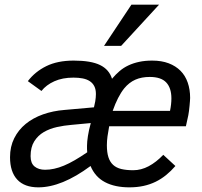

<svg xmlns="http://www.w3.org/2000/svg" viewBox="-20 -786 865 821"><path d="M446.8 -246.1Q442.4 -223.1 439.7 -203.1Q437 -183.1 437 -165Q437 -134.3 443.6 -113.8Q450.2 -93.3 463.9 -80.8Q477.5 -68.4 499 -63.2Q520.5 -58.1 549.8 -58.1Q583.5 -58.1 615.7 -75.2Q647.9 -92.3 678.2 -124L730 -76.2Q710.9 -54.2 690.2 -37.4Q669.4 -20.5 645.5 -8.8Q621.6 2.9 593.8 9Q565.9 15.1 533.2 15.1Q471.2 15.1 429 -7.1Q386.7 -29.3 367.2 -76.2Q305.2 -30.3 249.5 -7.6Q193.8 15.1 144 15.1Q84.5 15.1 53.7 -18.1Q22.9 -51.3 22.9 -113.8Q22.9 -159.2 40.8 -194.8Q58.6 -230.5 89.8 -256.1Q121.1 -281.7 163.8 -296.9Q206.5 -312 255.9 -315.9L381.8 -327.1L387.2 -352.1Q390.1 -369.6 390.1 -383.8Q390.1 -403.8 383.3 -417.2Q376.5 -430.7 363.8 -439Q351.1 -447.3 333.5 -450.7Q315.9 -454.1 293.9 -454.1Q247.1 -454.1 212.4 -438.5Q177.7 -422.9 157.2 -397L99.1 -439Q129.9 -479.5 178 -503.2Q226.1 -526.9 294.9 -526.9Q369.1 -526.9 408 -507.8Q446.8 -488.8 459 -449.2Q474.1 -467.3 491.2 -481.9Q508.3 -496.6 529.1 -506.3Q549.8 -516.1 575 -521.5Q600.1 -526.9 630.9 -526.9Q670.9 -526.9 701.2 -515.4Q731.4 -503.9 752 -483.2Q772.5 -462.4 782.7 -432.9Q793 -403.3 793 -367.2Q793 -362.3 792.2 -353Q791.5 -343.8 790.5 -333Q789.6 -322.3 788.1 -311.5Q786.6 -300.8 785.2 -293L774.9 -246.1ZM352.1 -163.1Q352.1 -179.7 356 -204.8Q359.9 -230 368.2 -259.8L285.2 -252Q254.4 -249.5 223.4 -242.7Q192.4 -235.8 167.2 -221.2Q142.1 -206.5 126.5 -181.6Q110.8 -156.7 110.8 -118.2Q110.8 -87.9 127.9 -74Q145 -60.1 172.9 -60.1Q191.9 -60.1 211.9 -64.5Q231.9 -68.8 253.7 -77.9Q275.4 -86.9 299.8 -101.1Q324.2 -115.2 353 -134.8Q352.1 -141.6 352.1 -148.4ZM707 -312Q712.9 -340.3 712.9 -365.2Q712.9 -409.7 690.9 -433.3Q668.9 -457 620.1 -457Q585.4 -457 558.8 -445.3Q532.2 -433.6 511.2 -408.2Q483.4 -373.5 461.9 -312ZM498 -589.8H424.8L542 -766.1H660.2Z"/></svg>

Font: Lorenzo Sans
Style: Italic
Weight: 400
Italic angle: -12°
Foundry: Intel Corporation
Version: Version 1.00; ttfautohint (v1.5)